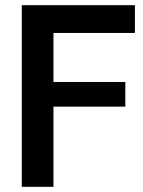

<svg xmlns="http://www.w3.org/2000/svg" viewBox="-20 -720 553 740"><path d="M500 -700V-593H186V-404H463V-309H186V0H64V-700Z"/></svg>

Font: Lopes Sans SemiBold
Style: Regular
Weight: 600
Designer: Gabriel Lam, Diego Maldonado
Foundry: TypeRant, Foresti Design
Version: Version 4.000